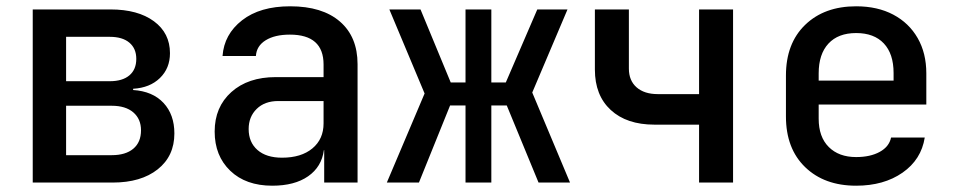

<svg xmlns="http://www.w3.org/2000/svg" viewBox="-20 -580 3040 610"><path d="M84 0V-550H331Q418 -550 469 -512.5Q520 -475 520 -411Q520 -363 488 -332Q456 -301 403 -298V-294Q465 -290 499.5 -253Q534 -216 534 -156Q534 -84 481 -42Q428 0 338 0ZM190 -322H329Q369 -322 391 -340.5Q413 -359 413 -393Q413 -426 391 -444.5Q369 -463 329 -463H190ZM190 -87H335Q379 -87 403.5 -107.5Q428 -128 428 -166Q428 -202 403.5 -223Q379 -244 335 -244H190Z M845 10Q761 10 711.5 -37.5Q662 -85 662 -162Q662 -240 715 -287.5Q768 -335 856 -335H1008V-375Q1008 -470 901 -470Q853 -470 824 -452Q795 -434 793 -402H687Q692 -471 749 -515.5Q806 -560 902 -560Q1004 -560 1060 -511.5Q1116 -463 1116 -376V0H1010V-103H1009Q1002 -50 959 -20Q916 10 845 10ZM876 -79Q937 -79 972.5 -108.5Q1008 -138 1008 -188V-259H864Q821 -259 795.5 -234Q770 -209 770 -170Q770 -128 798 -103.5Q826 -79 876 -79Z M1209 0 1329 -283 1217 -550H1316L1412 -318H1459V-550H1541V-318H1587L1687 -550H1783L1671 -286L1791 0H1691L1590 -245H1541V0H1459V-245H1410L1311 0Z M2201 0V-184H2059Q1971 -184 1920.5 -230.5Q1870 -277 1870 -359V-550H1978V-362Q1978 -324 2002.5 -302.5Q2027 -281 2070 -281H2201V-550H2309V0Z M2700 10Q2599 10 2538 -49Q2477 -108 2477 -210V-340Q2477 -442 2538 -501Q2599 -560 2700 -560Q2768 -560 2818 -533.5Q2868 -507 2895.5 -459Q2923 -411 2923 -347V-248H2581V-203Q2581 -145 2613 -113Q2645 -81 2700 -81Q2745 -81 2775 -97.5Q2805 -114 2811 -143H2918Q2907 -73 2847.5 -31.5Q2788 10 2700 10ZM2581 -347V-324H2819V-348Q2819 -409 2788 -442Q2757 -475 2700 -475Q2643 -475 2612 -441.5Q2581 -408 2581 -347Z"/></svg>

Font: JetBrains Mono SemiBold
Style: Regular
Weight: 472
Monospace: yes
Designer: Philipp Nurullin, Konstantin Bulenkov
Foundry: JetBrains
Version: Version 2.305; ttfautohint (v1.8.4.7-5d5b)